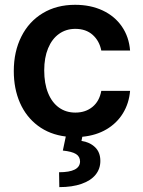

<svg xmlns="http://www.w3.org/2000/svg" viewBox="-20 -557 593 795"><path d="M291 -537.1Q355 -537.1 405 -513.7Q455.1 -490.2 484.6 -447.3Q514.2 -404.3 518.6 -347.7H399.4Q391.6 -387.7 363.8 -412.6Q335.9 -437.5 292 -437.5Q253.4 -437.5 224.4 -416.7Q195.3 -396 179.2 -357.2Q163.1 -318.4 163.1 -265.6Q163.1 -211.4 179 -172.1Q194.8 -132.8 223.9 -111.8Q252.9 -90.8 292 -90.8Q334 -90.8 362.8 -114.3Q391.6 -137.7 399.4 -180.7H518.6Q514.2 -128.9 489 -87.9Q463.9 -46.9 420.9 -21.5Q377.9 3.9 320.8 9.3L317.4 26.4Q352.1 31.7 373.8 52.7Q395.5 73.7 395.5 109.4Q395.5 142.1 375.7 166.5Q356 190.9 317.6 204.3Q279.3 217.8 225.6 217.8L224.6 156.2Q310.1 156.2 311.5 112.3Q311.5 91.3 294.7 80.8Q277.8 70.3 240.2 66.4L252.4 8.3Q185.5 0 137 -36.4Q88.4 -72.8 62.7 -131.1Q37.1 -189.5 37.1 -262.7Q37.1 -343.3 68.4 -405.5Q99.6 -467.8 157 -502.4Q214.4 -537.1 291 -537.1Z"/></svg>

Font: Pretendard SemiBold
Style: Regular
Weight: 600
Designer: Base glyphs from Inter by Rasmus Andersson; Hangeul glyphs from Noto Sans CJK(Source Han Sans) by Jang Soo-young and Kan
Foundry: Kil Hyung-jin
Version: Version 1.309